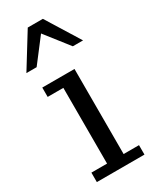

<svg xmlns="http://www.w3.org/2000/svg" viewBox="-190 -783 674 834"><g transform="rotate(-30 146.5 -365.5)"><path d="M194.3 -47.4H271.5V0H32.7V-47.4H111.3V-427.2H32.7V-474.1H194.3ZM108.4 -731.4H184.1L288.6 -563H237.3L145.5 -680.2L55.7 -563H4.4Z"/></g></svg>

Font: KhunPaOh
Style: Regular
Weight: 400
Designer: Khon Soe Zaw Thu
Version: Version 1.00 July 11, 2016, initial release